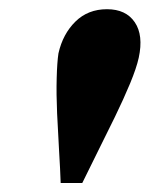

<svg xmlns="http://www.w3.org/2000/svg" viewBox="-20 -578 335 425"><path d="M216.8 -557.6Q258.8 -557.6 278.3 -528.8Q297.9 -500 287.1 -450.2Q282.2 -427.7 268.1 -393.6Q253.9 -359.4 234.4 -319.3Q214.8 -279.3 195.8 -241.2Q176.8 -203.1 162.1 -172.9H114.3Q113.3 -203.1 110.8 -243.7Q108.4 -284.2 106.4 -327.1Q104.5 -370.1 105.5 -405.3Q106.4 -440.4 109.4 -460Q119.1 -502.9 147 -530.3Q174.8 -557.6 216.8 -557.6Z"/></svg>

Font: Crimson Pro ExtraBold
Style: Italic
Weight: 800
Italic angle: -12°
Designer: Jacques Le Bailly
Foundry: Baron von Fonthausen
Version: Version 1.003